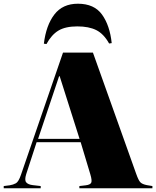

<svg xmlns="http://www.w3.org/2000/svg" viewBox="-30 -1013 840 1033"><path d="M-10 0V-12L22 -16Q41 -19 55.5 -27Q70 -35 83 -73L309 -730H470L703 -77Q715 -43 725 -32.5Q735 -22 760 -17L790 -12V0H397V-12L431 -16Q456 -19 461 -30.5Q466 -42 456 -75L404 -248H167L111 -76Q101 -44 111 -32Q121 -20 146 -17L189 -12V0ZM175 -266H398L291 -603H288ZM389 -993Q477 -993 519 -934.5Q561 -876 571 -781L557 -779Q528 -831 488 -851Q448 -871 386 -871Q322 -871 284.5 -848.5Q247 -826 220 -776L206 -778Q218 -877 262.5 -935Q307 -993 389 -993Z"/></svg>

Font: Display Black
Style: Regular
Weight: 900
Designer: Latin by Veronika Burian and Jose Scaglione. Greek by Irene Vlachou. Cyrillic by Vera Evstafieva.
Foundry: TypeTogether
Version: Version 3.002